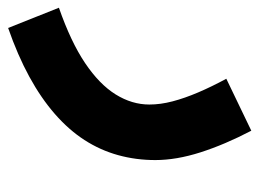

<svg xmlns="http://www.w3.org/2000/svg" viewBox="-140 -318 653 484"><g transform="rotate(90 187.0 -76.5)"><path d="M16 230 -35 102Q51 72 104.5 36Q158 0 183.5 -41Q209 -82 209 -126Q209 -154 201 -184.5Q193 -215 178.5 -249Q164 -283 144 -320L275 -383Q310 -316 329.5 -255Q349 -194 349 -141Q349 -92 336.5 -47Q324 -2 298.5 37.5Q273 77 233 112Q193 147 139 176.5Q85 206 16 230Z"/></g></svg>

Font: Noto Sans
Style: Bold
Weight: 700
Designer: Monotype Design Team
Foundry: Monotype Imaging Inc.
Version: Version 2.000;GOOG;noto-source:20170915:90ef993387c0; ttfaut